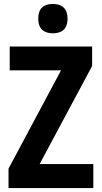

<svg xmlns="http://www.w3.org/2000/svg" viewBox="-20 -949 513 969"><path d="M247 -929C199 -929 173 -906 173 -854C173 -804 201 -781 247 -781C293 -781 321 -804 321 -854C321 -905 294 -929 247 -929ZM451 0V-121H180L445 -616V-714H29V-594H288L23 -98V0Z"/></svg>

Font: Noto Sans Armenian Condensed
Style: Bold
Weight: 700
Width: 3
Designer: Monotype Design Team
Foundry: Monotype Imaging Inc.
Version: Version 2.008